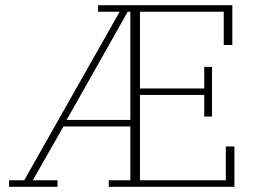

<svg xmlns="http://www.w3.org/2000/svg" viewBox="-20 -718 981 738"><path d="M15 -25H73L440 -673H357V-698H873V-545H840V-673H518V-378H765V-461H795V-270H765V-353H518V-25H848V-155H881V0H398V-25H481V-232H224L106 -25H201V0H15ZM236 -257H481V-673H471Z"/></svg>

Font: IBM Plex Serif ExtLt
Style: Regular
Weight: 200
Designer: Mike Abbink, Paul van der Laan, Pieter van Rosmalen
Foundry: Bold Monday
Version: Version 3.001